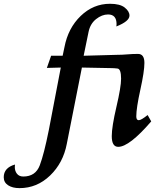

<svg xmlns="http://www.w3.org/2000/svg" viewBox="-156 -768 864 1017"><path d="M-52.7 228.5Q-89.8 228.5 -113 213.4Q-136.2 198.2 -136.2 170.9Q-136.2 120.6 -76.7 103.5L-77.6 117.2Q-77.6 137.7 -66.2 152.3Q-54.7 167 -32.7 167Q32.2 167 54.7 107.7Q77.1 48.3 102.5 -78.6L166 -410.2L92.3 -408.2L114.7 -472.7H175.8L185.5 -518.6Q204.6 -619.1 271.5 -683.6Q338.4 -748 426.8 -748Q479.5 -748 504.6 -728Q529.8 -708 529.8 -685.5Q529.8 -655.3 460.4 -627.9L461.4 -640.1Q461.4 -691.4 416.5 -691.4Q383.8 -691.4 352.8 -666.7Q321.8 -642.1 313 -598.6L287.1 -472.7L461.4 -477.5Q490.7 -477.5 518.3 -480Q545.9 -482.4 575.2 -482.4Q608.9 -482.4 608.9 -434.6Q608.9 -390.1 587.4 -292.7Q565.9 -195.3 565.9 -151.4Q565.9 -131.3 579.1 -131.3Q591.8 -131.3 626 -158.7L645 -125Q528.8 9.8 470.2 9.8Q436 9.8 436 -46.9Q436 -96.7 460.7 -202.1Q485.4 -307.6 485.4 -351.1Q485.4 -402.8 466.3 -405Q447.3 -407.2 434.1 -407.2L277.8 -410.2L197.8 -5.9Q178.7 94.7 109.4 161.6Q40 228.5 -52.7 228.5Z"/></svg>

Font: Kelvinch
Style: Bold Italic
Weight: 700
Italic angle: -10°
Designer: Paul James Miller
Foundry: High-Logic / Made with FontCreator
Version: Version 3.30 September 23, 2016